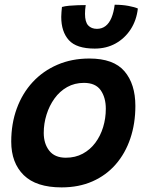

<svg xmlns="http://www.w3.org/2000/svg" viewBox="-20 -780 626 812"><path d="M240.5 12.5Q133 12.5 80.2 -39.5Q27.5 -91.5 27.5 -181Q27.5 -257 51 -321.2Q74.5 -385.5 118.2 -432.8Q162 -480 222.8 -506.2Q283.5 -532.5 358 -532.5Q460.5 -532.5 506.5 -478.5Q552.5 -424.5 552.5 -332Q552.5 -257.5 531.2 -194.5Q510 -131.5 469.5 -85Q429 -38.5 371.2 -13Q313.5 12.5 240.5 12.5ZM258.5 -113Q298.5 -113 330 -130Q361.5 -147 383.2 -176.2Q405 -205.5 416.2 -242.5Q427.5 -279.5 427.5 -320Q427.5 -367.5 405.8 -398.5Q384 -429.5 335 -429.5Q295.5 -429.5 264 -411.8Q232.5 -394 210.5 -363.5Q188.5 -333 176.8 -295.2Q165 -257.5 165 -218Q165 -172.5 188.2 -142.8Q211.5 -113 258.5 -113ZM563 -744Q557.5 -694.5 532.8 -656.2Q508 -618 469 -596.2Q430 -574.5 380.5 -574.5Q303.5 -574.5 271.2 -610.2Q239 -646 239 -708.5Q239 -718 240 -729Q241 -740 242 -750.5Q254 -754 272.5 -755.8Q291 -757.5 310 -758Q329 -758.5 342.5 -758.5Q341 -748.5 340.2 -739.2Q339.5 -730 339.5 -721.5Q339.5 -687 353 -672.5Q366.5 -658 390 -658Q411 -658 426.5 -670Q442 -682 451.5 -705Q461 -728 465 -760Q497 -760 523.5 -755Q550 -750 563 -744Z"/></svg>

Font: Grandstander Thin SemiBold
Style: Italic
Weight: 600
Italic angle: -15°
Version: Version 1.200